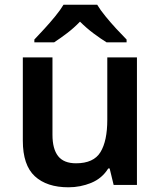

<svg xmlns="http://www.w3.org/2000/svg" viewBox="-20 -786 682 816"><path d="M562 -542V0H463L446 -70H440Q414 -28 368 -9Q322 10 271 10Q179 10 128 -37Q77 -84 77 -188V-542H203V-213Q203 -153 227 -122.5Q251 -92 303 -92Q378 -92 407 -139.5Q436 -187 436 -277V-542ZM393 -766Q406 -744 428.5 -716.5Q451 -689 475 -663Q499 -637 518 -618V-606H433Q407 -622 377 -644.5Q347 -667 320 -694Q294 -667 265 -645Q236 -623 210 -606H126V-618Q145 -638 168.5 -663.5Q192 -689 214.5 -716.5Q237 -744 250 -766Z"/></svg>

Font: Noto Sans Tangsa SemiBold
Style: Regular
Weight: 600
Version: Version 1.504